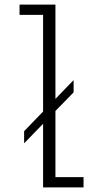

<svg xmlns="http://www.w3.org/2000/svg" viewBox="-20 -820 490 840"><path d="M222.5 -45H345.5V0H168.5V-278.5L85.5 -193V-246L168.5 -332V-755H65.5V-800H222.5V-387.5L302 -469.5V-416L222.5 -334.5Z"/></svg>

Font: League Mono Condensed UltraLight
Style: Regular
Weight: 200
Width: 1
Designer: Tyler Finck
Foundry: The League of Moveable Type / Tyler Finck
Version: Version 2.210